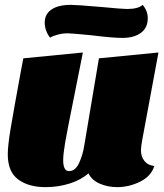

<svg xmlns="http://www.w3.org/2000/svg" viewBox="-20 -750 676 790"><path d="M560 -131Q560 -106 574 -88Q588 -70 615 -67Q602 -25 556.5 -2.5Q511 20 462 20Q423 20 390 5.5Q357 -9 344 -37Q314 -10 267 5Q220 20 167 20Q98 20 55 -11.5Q12 -43 12 -115Q12 -150 23.5 -219.5Q35 -289 67 -463L76 -510L321 -534L285 -353Q256 -210 248 -163Q240 -116 240 -91Q240 -46 264 -46Q290 -46 305.5 -79.5Q321 -113 327 -153L387 -510L632 -534L565 -173Q560 -146 560 -131ZM588 -675Q588 -636 560 -615Q532 -594 483 -594Q443 -594 355 -605Q273 -613 258 -613Q238 -613 217.5 -607.5Q197 -602 186 -595Q164 -624 164 -657Q164 -692 192 -711Q220 -730 272 -730Q296 -730 400 -721Q484 -713 503 -713Q549 -713 567 -730Q588 -705 588 -675Z"/></svg>

Font: Sansita Black Italic
Style: Regular
Weight: 900
Italic angle: -11°
Designer: Pablo Cosgaya
Foundry: Omnibus-Type
Version: Version 1.006